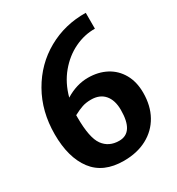

<svg xmlns="http://www.w3.org/2000/svg" viewBox="-178 -852 901 975"><g transform="rotate(-30 273.0 -364.0)"><path d="M521 -241Q521 -165 489.5 -108.5Q458 -52 400 -21Q342 10 264 10Q144 10 85 -68Q26 -146 26 -282Q26 -416 86 -521Q146 -626 247.5 -683Q349 -740 471 -738V-645Q410 -646 351.5 -618Q293 -590 248 -536Q203 -482 183 -407Q248 -447 315 -447Q375 -447 421.5 -422.5Q468 -398 494.5 -351.5Q521 -305 521 -241ZM379 -222Q379 -279 351.5 -311Q324 -343 273 -343Q244 -343 221.5 -335.5Q199 -328 169 -312V-299Q169 -179 201.5 -134.5Q234 -90 294 -90Q379 -90 379 -222Z"/></g></svg>

Font: Enriqueta
Style: Bold
Weight: 700
Designer: Viviana Monsalve, Gustavo Ibarra
Foundry: 72Puntos
Version: Version 2.000